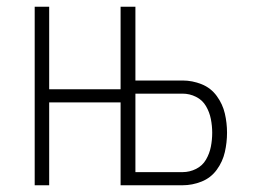

<svg xmlns="http://www.w3.org/2000/svg" viewBox="-20 -550 760 570"><path d="M83 0H126V-246H338V0H522Q551 0 578.5 -11Q606 -22 623.5 -46Q641 -70 647.5 -98.5Q654 -127 654 -156Q654 -185 647.5 -213Q641 -241 623.5 -265Q606 -289 578.5 -300Q551 -311 522 -311H382V-530H338V-285H126V-530H83ZM382 -39V-272H522Q543 -272 562 -262.5Q581 -253 591.5 -235Q602 -217 606 -196.5Q610 -176 610 -156Q610 -135 606 -114.5Q602 -94 591.5 -76Q581 -58 562 -48.5Q543 -39 522 -39Z"/></svg>

Font: Iosevka Sparkle Extralight
Style: Regular
Weight: 200
Designer: Belleve Invis
Foundry: Belleve Invis
Version: Version 4.5.0; ttfautohint (v1.8.3)